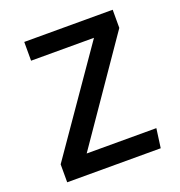

<svg xmlns="http://www.w3.org/2000/svg" viewBox="-128 -817 871 927"><g transform="rotate(-20 307.5 -354.0)"><path d="M196.4 -98.5H554.4L541 0H60.5V-92.3L420.5 -611.3H97.4V-707.7H551.8V-614.4Z"/></g></svg>

Font: Fira Code Medium
Style: Regular
Weight: 500
Designer: Carrois Corporate, Edenspiekermann AG, Nikita Prokopov
Foundry: Carrois Corporate, Edenspiekermann AG, Nikita Prokopov
Version: Version 6.002